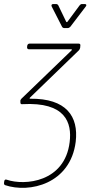

<svg xmlns="http://www.w3.org/2000/svg" viewBox="-49 -717 508 951"><path d="M299 -584 376 -685C381 -691 379 -697 371 -697H357C352 -697 348 -694 345 -690L285 -609C284 -607 280 -607 279 -609L240 -690C238 -694 234 -697 229 -697H215C207 -697 204 -692 207 -685L258 -585C260 -581 264 -578 269 -578H286C291 -578 295 -580 299 -584ZM99 -233 342 -468C345 -472 347 -475 348 -480L349 -491C350 -497 347 -501 341 -501H97C92 -501 87 -497 86 -491L85 -483C85 -477 88 -473 94 -473H304C307 -473 308 -471 306 -468L57 -228C54 -224 51 -221 52 -215V-210C52 -203 55 -200 62 -201C276 -213 308 -109 296 -13C272 185 74 204 -16 173C-22 171 -27 173 -28 181L-29 188C-30 194 -28 198 -24 200C97 241 300 194 326 -15C341 -141 279 -230 101 -228C97 -228 97 -230 99 -233Z"/></svg>

Font: Barlow Condensed Thin
Style: Italic
Weight: 250
Width: 3
Italic angle: -7°
Designer: Jeremy Tribby
Foundry: Tribby Type
Version: Version 1.422;hotconv 1.0.109;makeotfexe 2.5.65596